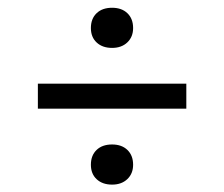

<svg xmlns="http://www.w3.org/2000/svg" viewBox="-20 -634 592 507"><path d="M80 -347V-413H472V-347ZM276 -146.5Q250.5 -146.5 235.2 -160.8Q220 -175 220 -199Q220 -223.5 235 -238Q250 -252.5 276 -252.5Q301.5 -252.5 316.5 -238Q331.5 -223.5 331.5 -199Q331.5 -175.5 316.2 -161Q301 -146.5 276 -146.5ZM276 -507.5Q250.5 -507.5 235.2 -521.8Q220 -536 220 -560Q220 -584.5 235 -599Q250 -613.5 276 -613.5Q301.5 -613.5 316.5 -599Q331.5 -584.5 331.5 -560Q331.5 -536.5 316.2 -522Q301 -507.5 276 -507.5Z"/></svg>

Font: Encode Sans SemiExpanded
Style: Regular
Weight: 400
Width: 6
Designer: Multiple Designers
Foundry: Impallari Type
Version: Version 3.002